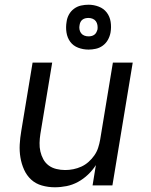

<svg xmlns="http://www.w3.org/2000/svg" viewBox="-20 -785 640 813"><path d="M212 8Q184 8 157.5 0.5Q131 -7 112 -24.5Q93 -42 82 -66.5Q71 -91 66.5 -118Q62 -145 63.5 -173Q65 -201 70 -230L118 -520H201L151 -218Q148 -199 147.5 -180Q147 -161 151 -143.5Q155 -126 163.5 -110.5Q172 -95 186 -84.5Q200 -74 218.5 -69.5Q237 -65 256 -65Q273 -65 290.5 -68.5Q308 -72 324.5 -79.5Q341 -87 355 -99.5Q369 -112 379.5 -127Q390 -142 395.5 -159Q401 -176 404 -193L458 -520H542L456 0H372L386 -86Q372 -64 352.5 -45.5Q333 -27 310 -14.5Q287 -2 262 3Q237 8 212 8ZM355 -575Q332 -575 311 -583Q290 -591 277.5 -608Q265 -625 261.5 -647.5Q258 -670 262 -693Q264 -709 272 -723.5Q280 -738 293.5 -748Q307 -758 323 -761.5Q339 -765 355 -765Q377 -765 398 -757Q419 -749 432 -732Q445 -715 448.5 -692.5Q452 -670 448 -647Q445 -631 437 -616.5Q429 -602 415.5 -592Q402 -582 386 -578.5Q370 -575 355 -575ZM355 -631Q361 -631 367.5 -632.5Q374 -634 379.5 -638Q385 -642 388 -648Q391 -654 393 -661Q394 -670 392.5 -679Q391 -688 386 -695Q381 -702 372.5 -705.5Q364 -709 355 -709Q348 -709 341.5 -707.5Q335 -706 329.5 -702Q324 -698 321 -692Q318 -686 317 -679Q315 -670 316.5 -661Q318 -652 323 -645Q328 -638 336.5 -634.5Q345 -631 355 -631Z"/></svg>

Font: Iosevka SS04 Extended Oblique
Style: Regular
Weight: 400
Width: 7
Italic angle: -9°
Monospace: yes
Designer: Belleve Invis
Foundry: Belleve Invis
Version: Version 19.0.0; ttfautohint (v1.8.4)